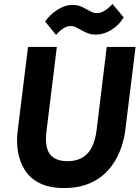

<svg xmlns="http://www.w3.org/2000/svg" viewBox="-20 -936 702 966"><path d="M262 -760 207 -828Q229 -860 267 -885.5Q305 -911 343 -911Q367 -911 383 -905Q399 -899 418 -888Q435 -879 444.5 -874.5Q454 -870 469 -870Q503 -870 546 -916L602 -849Q580 -810 541 -786Q502 -762 464 -762Q440 -762 423.5 -768Q407 -774 388 -785Q371 -794 361 -799.5Q351 -805 336 -805Q300 -805 262 -760ZM69 -278 121 -700H266L214 -277Q204 -195 231.5 -160Q259 -125 320 -125Q381 -125 418 -161.5Q455 -198 466 -281L517 -700H662L610 -278Q603 -224 582 -172.5Q561 -121 524 -79.5Q487 -38 432 -14Q377 10 302 10Q229 10 180.5 -14Q132 -38 105.5 -79.5Q79 -121 70.5 -172.5Q62 -224 69 -278Z"/></svg>

Font: Haskoy ExtraBold
Style: Italic
Weight: 800
Designer: Ertekin Erdin
Foundry: Ertekin Erdin
Version: Version 2.000; ttfautohint (v1.8.4.7-5d5b)